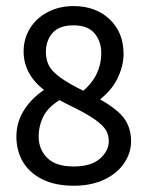

<svg xmlns="http://www.w3.org/2000/svg" viewBox="-20 -592 478 623"><path d="M33.2 -148.4Q33.2 -197.3 59.6 -237.3Q85.9 -277.3 129.9 -304.7L183.6 -273.4Q138.7 -248 122.1 -216.8Q105.5 -185.5 105.5 -148.4Q105.5 -107.4 133.3 -79.6Q161.1 -51.8 218.8 -51.8Q275.4 -51.8 304.2 -77.1Q333 -102.5 333 -133.8Q333 -154.3 323.2 -170.4Q313.5 -186.5 286.1 -205.6Q258.8 -224.6 206.1 -250Q122.1 -291 89.4 -332.5Q56.6 -374 56.6 -424.8Q56.6 -466.8 77.6 -500.5Q98.6 -534.2 135.7 -553.2Q172.9 -572.3 218.8 -572.3Q290 -572.3 335.4 -529.8Q380.9 -487.3 380.9 -417Q380.9 -377 360.4 -335.9Q339.8 -294.9 296.9 -263.7L243.2 -291Q278.3 -320.3 293.5 -352.1Q308.6 -383.8 308.6 -418.9Q308.6 -458 286.6 -483.9Q264.6 -509.8 218.8 -509.8Q171.9 -509.8 150.4 -484.9Q128.9 -460 128.9 -423.8Q128.9 -399.4 138.2 -380.4Q147.5 -361.3 175.3 -340.8Q203.1 -320.3 257.8 -293.9Q335.9 -256.8 370.6 -222.2Q405.3 -187.5 405.3 -133.8Q405.3 -95.7 382.8 -62.5Q360.4 -29.3 318.4 -9.3Q276.4 10.7 218.8 10.7Q160.2 10.7 118.2 -9.8Q76.2 -30.3 54.7 -66.4Q33.2 -102.5 33.2 -148.4Z"/></svg>

Font: Sudo Var
Style: Regular
Weight: 400
Monospace: yes
Designer: Jens Kutilek
Foundry: Jens Kutilek
Version: Version 0.065;FEAKit 1.0